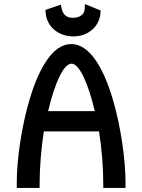

<svg xmlns="http://www.w3.org/2000/svg" viewBox="-20 -930 704 950"><path d="M205 -881 206 -866C212 -796 271 -750 342 -750H345C420 -750 473 -804 477 -864L478 -878L400 -910L399 -885C398 -863 379 -842 342 -842H337C327 -842 294 -844 285 -888L281 -907ZM449 -380H218C250 -516 294 -615 334 -615C373 -615 417 -516 449 -380ZM470 -280C483 -198 491 -102 491 -17V0H601V-30C601 -234 516 -711 333 -712H332C151 -712 63 -237 63 -30V0H176V-17C176 -102 184 -198 197 -280Z"/></svg>

Font: Mint Spirit
Style: Bold
Weight: 700
Designer: HARENDAL Hirwen
Foundry: Arkandis Digital Foundry.
Version: Version 1.004;FFEdit